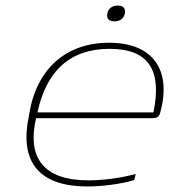

<svg xmlns="http://www.w3.org/2000/svg" viewBox="-20 -663 610 692"><path d="M558 -259C598 -406 536 -509 373 -509C219 -509 113 -416 86 -256L84 -244C51 -89 111 9 295 9C347 9 413 1 464 -14L469 -36C410 -20 347 -13 299 -13C136 -13 77 -95 110 -237H528C548 -237 554 -243 558 -259ZM115 -258C147 -406 231 -487 375 -487C518 -487 564 -408 533 -258ZM367 -614C363 -597 372 -586 393 -586C413 -586 426 -597 430 -614V-615C433 -632 425 -643 405 -643C384 -643 370 -632 367 -615Z"/></svg>

Font: LT Wave Thin
Style: Italic
Weight: 100
Designer: Daniel Lyons
Version: Version 2.5 (Glyphs App)